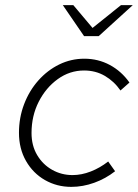

<svg xmlns="http://www.w3.org/2000/svg" viewBox="-20 -718 538 749"><path d="M258 11Q202 11 155.5 -15.5Q109 -42 81.5 -90Q54 -138 54 -200Q54 -259 74 -311.5Q94 -364 129.5 -404Q165 -444 211 -466.5Q257 -489 309 -489Q363 -489 408.5 -464.5Q454 -440 485 -396L450 -365Q425 -401 389 -422Q353 -443 308 -443Q252 -443 205.5 -409.5Q159 -376 131 -321Q103 -266 103 -199Q103 -150 125 -113Q147 -76 183.5 -55.5Q220 -35 263 -35Q298 -35 334 -49Q370 -63 402 -88L429 -50Q392 -21 347.5 -5Q303 11 258 11ZM308 -577 225 -698H266L341 -609L452 -698H498L365 -577Z"/></svg>

Font: Red Hat Text VF
Style: Italic
Weight: 300
Italic angle: -12°
Designer: Pentagram, MCKL
Foundry: Pentagram, MCKL
Version: Version 1.023